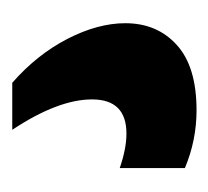

<svg xmlns="http://www.w3.org/2000/svg" viewBox="-34 -6 348 321"><g transform="rotate(-90 140.5 154.0)"><path d="M116.2 308.1Q65.9 308.1 19.5 288.6V179.7Q52.2 190.9 77.1 190.9Q134.3 190.9 134.3 133.3Q134.3 76.7 83.5 0H162.1Q209 41 235.4 92Q261.7 143.1 261.7 189Q261.7 242.2 225.3 275.1Q189 308.1 116.2 308.1Z"/></g></svg>

Font: Anton
Style: Regular
Weight: 400
Designer: Vernon Adams, Tural Alisoy
Foundry: Vernon Adams
Version: Version 2.300